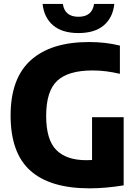

<svg xmlns="http://www.w3.org/2000/svg" viewBox="-20 -968 714 996"><path d="M444.5 9Q240 9 137.5 -82.8Q35 -174.5 35 -369Q35 -561.5 139.8 -655.8Q244.5 -750 442.5 -750Q527.5 -750 602 -731.5V-585Q566 -593.5 531.5 -598Q497 -602.5 460.5 -602.5Q334.5 -602.5 277 -549.2Q219.5 -496 219.5 -366.5Q219.5 -243 272 -190Q324.5 -137 428 -137Q442.5 -137 457.5 -138V-360H621.5V-6.5Q576.5 1 531.5 5Q486.5 9 444.5 9ZM387 -796.5Q302.5 -796.5 255.5 -836.5Q208.5 -876.5 201 -947.5H306Q316 -881 387 -881Q458 -881 468 -947.5H573Q565.5 -876.5 518.5 -836.5Q471.5 -796.5 387 -796.5Z"/></svg>

Font: Encode Sans Semi Condensed ExtraBold
Style: Regular
Weight: 800
Width: 4
Designer: Multiple Designers
Foundry: Impallari Type
Version: Version 3.000; ttfautohint (v1.8.3) -l 8 -r 50 -G 200 -x 14 